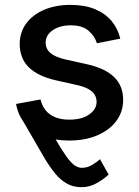

<svg xmlns="http://www.w3.org/2000/svg" viewBox="-20 -570 573 794"><path d="M131.3 -132.8Q176.3 -50.8 205.8 -0.2Q235.4 50.3 254.9 77.4Q274.4 104.5 289.1 114.3Q303.7 124 318.4 124Q341.3 124 360.8 112.1Q380.4 100.1 393.6 88.4L429.2 151.9Q411.1 169.4 381.1 186.8Q351.1 204.1 317.4 204.1Q282.2 204.1 255.6 188.7Q229 173.3 207 146.2Q185.1 119.1 164.1 84L62 -92.3ZM266.1 11.2Q206.5 11.2 160.4 -6.1Q114.3 -23.4 84.7 -57.4Q55.2 -91.3 46.4 -140.1L147.5 -158.7Q158.2 -116.2 188.5 -95.7Q218.8 -75.2 266.6 -75.2Q318.4 -75.2 348.9 -96.7Q379.4 -118.2 379.4 -148.4Q379.4 -174.8 360.1 -191.7Q340.8 -208.5 302.7 -217.3L211.4 -237.8Q135.7 -254.9 98.6 -292.2Q61.5 -329.6 61.5 -388.2Q61.5 -436.5 88.4 -472.9Q115.2 -509.3 162.6 -529.5Q210 -549.8 271.5 -549.8Q330.1 -549.8 372.6 -532.2Q415 -514.6 441.2 -483.4Q467.3 -452.1 477.5 -410.2L380.9 -391.1Q371.6 -420.9 345.9 -443.1Q320.3 -465.3 272.5 -465.3Q228 -465.3 198.5 -445.3Q168.9 -425.3 168.9 -394Q168.9 -367.2 189 -350.3Q209 -333.5 252.4 -323.7L340.3 -304.2Q416 -287.1 452.6 -250.7Q489.3 -214.4 489.3 -157.2Q489.3 -107.4 460.9 -69.6Q432.6 -31.7 382.3 -10.3Q332 11.2 266.1 11.2Z"/></svg>

Font: Inter 16pt Medium
Style: Regular
Weight: 500
Version: Version 4.001;git-66647c0bb